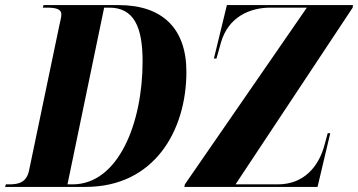

<svg xmlns="http://www.w3.org/2000/svg" viewBox="-58 -734 1406 754"><path d="M-38 0H278C548 0 674 -221 674 -452C674 -623 579 -714 408 -714H113L110 -704H124C161 -704 183 -699 183 -677C183 -668 179 -652 175 -634L56 -64C46 -17 14 -10 -21 -10H-35ZM666 0H1189L1239 -211H1229L1217 -167C1194 -78 1134 -10 1033 -10H867L1327 -704L1328 -714H833L782 -504H792L810 -568C839 -667 922 -704 1004 -704H1147L668 -10ZM227 -10H207L351 -704H371C467 -704 502 -630 502 -493C502 -249 406 -10 227 -10Z"/></svg>

Font: Noto Serif Display Condensed ExtraBold
Style: Italic
Weight: 800
Width: 3
Italic angle: -12°
Designer: Monotype Design Team
Foundry: Monotype Imaging Inc.
Version: Version 2.009